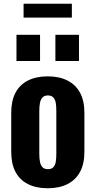

<svg xmlns="http://www.w3.org/2000/svg" viewBox="-20 -996 511 1026"><path d="M235 10Q173 10 129 -12.5Q85 -35 62.5 -78Q40 -121 40 -185V-393Q40 -457 62.5 -500Q85 -543 129 -565.5Q173 -588 235 -588Q297 -588 341 -565.5Q385 -543 408 -500Q431 -457 431 -393V-185Q431 -121 408 -78Q385 -35 341 -12.5Q297 10 235 10ZM236 -92Q255 -92 265 -102.5Q275 -113 278 -131.5Q281 -150 281 -174V-403Q281 -428 278 -446Q275 -464 265 -475Q255 -486 236 -486Q217 -486 207 -475Q197 -464 193.5 -446Q190 -428 190 -403V-174Q190 -150 193.5 -131.5Q197 -113 207 -102.5Q217 -92 236 -92ZM276 -670V-810H402V-670ZM68 -670V-810H194V-670ZM106 -902V-976H364V-902Z"/></svg>

Font: Oswald SemiBold
Style: Regular
Weight: 600
Designer: Vernon Adams
Foundry: Vernon Adams
Version: Version 4.100; ttfautohint (v1.8.1.43-b0c9)